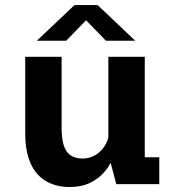

<svg xmlns="http://www.w3.org/2000/svg" viewBox="-20 -723 690 754"><path d="M253.5 11.5Q215 11.5 183 -0.8Q151 -13 127.8 -38.2Q104.5 -63.5 91.8 -103.5Q79 -143.5 79 -198.5V-500H222V-221Q222 -177.5 230.8 -151Q239.5 -124.5 257.8 -112.5Q276 -100.5 304.5 -100.5Q325.5 -100.5 343.2 -108.2Q361 -116 375 -129.8Q389 -143.5 397.5 -161.2Q406 -179 408 -198L439 -183Q439 -148.5 427.5 -114Q416 -79.5 392.8 -51Q369.5 -22.5 334.8 -5.5Q300 11.5 253.5 11.5ZM436.5 0 405.5 -118V-500H548.5V-76.5L526 -105.5H605.5V0ZM124.5 -563 272.5 -703H363.5L511 -563H396L318 -643.5L240 -563Z"/></svg>

Font: Trispace Thin SemiBold
Style: Regular
Weight: 600
Version: Version 1.210